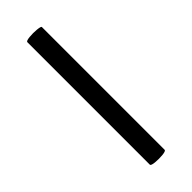

<svg xmlns="http://www.w3.org/2000/svg" viewBox="16 -127 366 366"><g transform="rotate(45 199.0 56.0)"><path d="M34 76Q31 76 30 66Q29 56 30 46Q31 36 33 36H364Q367 36 368 46Q369 56 368 66Q367 76 364 76Z"/></g></svg>

Font: Cormorant Infant Light
Style: Regular
Weight: 400
Version: Version 4.001